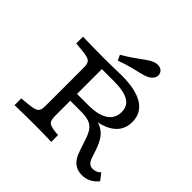

<svg xmlns="http://www.w3.org/2000/svg" viewBox="-194 -944 1132 1132"><g transform="rotate(45 372.0 -377.5)"><path d="M202.4 -145.2V-445.2Q202.4 -468.7 196.5 -481.6Q190.5 -494.5 173.4 -500.6Q156.3 -506.6 122.8 -509.7L70.2 -514.5V-571Q94.1 -570.2 123.2 -569.8Q152.3 -569.4 181.4 -569Q210.5 -568.5 234.7 -568.5H242.8Q277.4 -568.5 306 -569Q334.5 -569.4 356.4 -570.2Q378.4 -571 392.3 -571Q511.2 -571 571.6 -533Q631.9 -495 631.9 -421Q631.9 -369.4 602.1 -334.4Q572.3 -299.3 513.9 -281.6Q455.5 -263.9 368.8 -263.9H248V-307.3H376.2Q459.7 -307.3 502.8 -335.9Q545.9 -364.5 545.9 -419.1Q545.9 -468.2 506.2 -491.4Q466.6 -514.5 382.1 -514.5H284V-145.2ZM642.6 11.3Q602.4 11.3 576 -10.5Q549.6 -32.2 534.2 -78.2L507.1 -158.1Q495.2 -194.4 479.2 -214.5Q463.1 -234.6 438.1 -242.7Q413 -250.8 372.7 -250.8H249.9V-288.8H368.4Q441.6 -288.8 484.8 -276.9Q528 -265 553.7 -234.7Q579.3 -204.4 597.8 -147.3L612.4 -103.3Q620.5 -80.5 631.9 -70.2Q643.3 -59.9 662 -59.9Q676.2 -59.9 688.9 -65.3Q701.6 -70.7 711.9 -81.5L744.3 -39.7Q723.8 -14.2 698.2 -1.5Q672.6 11.3 642.6 11.3ZM234.7 -2.4Q210.5 -2.4 181.4 -2Q152.3 -1.6 123.2 -1.2Q94.1 -0.9 70.2 -0.1V-56.5L122.8 -61.2Q156.3 -64.5 173.4 -70.4Q190.5 -76.4 196.5 -89.4Q202.4 -102.3 202.4 -125.8V-145.2H284V-125.8Q284 -89.4 295.5 -76.9Q307 -64.5 345.5 -59.6L376.4 -56.5V0Q357.6 -0.8 334.6 -1.2Q311.5 -1.6 288.9 -2Q266.3 -2.4 247 -2.4H243.6ZM314.8 -616.1 299.5 -649.3Q334.1 -669.6 359.3 -686.9Q384.4 -704.2 403.7 -718.2Q423 -732.3 438.2 -742.7Q453.4 -753.2 467.4 -758.9Q491.6 -769.5 512.9 -764.5Q534.2 -759.4 542.3 -741.2Q551 -723.4 541.2 -704.3Q531.5 -685.3 507.8 -673.4Q491.2 -665.4 465.5 -659.2Q439.7 -653 402.6 -643.9Q365.5 -634.8 314.8 -616.1Z"/></g></svg>

Font: Playfair 5pt SemiExpanded Light
Style: Regular
Weight: 300
Width: 6
Designer: Claus Eggers Sørensen
Foundry: Claus Eggers Sørensen
Version: Version 2.203